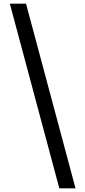

<svg xmlns="http://www.w3.org/2000/svg" viewBox="-20 -819 469 1055"><path d="M123 -799 395 216H306L34 -799Z"/></svg>

Font: Noto Sans Sinhala UI SemiCondensed Medium
Style: Regular
Weight: 500
Width: 4
Designer: Jelle Bosma - Monotype Design Team
Foundry: Monotype Imaging Inc.
Version: Version 2.006; ttfautohint (v1.8.4.7-5d5b)